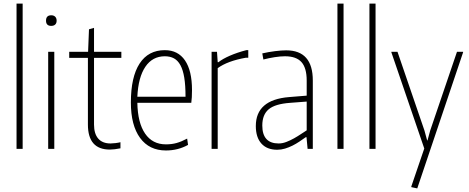

<svg xmlns="http://www.w3.org/2000/svg" viewBox="-20 -828 2611 1068"><path d="M72 -808H106V0H72Z M265 -684Q236 -684 236 -713Q236 -743 265 -743Q279 -743 287 -735Q295 -727 295 -713Q295 -699 287 -691.5Q279 -684 265 -684ZM248 -540H282V0H248Z M591 4Q469 4 469 -135V-506H365V-540H470L475 -665L503 -673V-540H655V-506H503V-135Q503 -84 526.5 -57Q550 -30 595 -30Q606 -30 622.5 -32Q639 -34 650 -37V-3Q615 4 591 4Z M903 9Q810 9 759 -61Q708 -131 708 -258Q708 -400 756.5 -474.5Q805 -549 897 -549Q970 -549 1009 -492Q1048 -435 1048 -327Q1048 -303 1047 -287.5Q1046 -272 1044 -256H744Q746 -145 787 -85Q828 -25 903 -25Q935 -25 962 -32.5Q989 -40 1021 -57L1026 -22Q970 9 903 9ZM897 -515Q828 -515 788.5 -456.5Q749 -398 744 -290H1012Q1012 -353 1005 -396Q998 -439 983.5 -465.5Q969 -492 947.5 -503.5Q926 -515 897 -515Z M1157 -540H1187L1191 -482H1195Q1219 -501 1259.5 -518.5Q1300 -536 1350 -549H1361V-507H1348Q1246 -489 1191 -449V0H1157Z M1522 5Q1465 5 1434 -29.5Q1403 -64 1403 -127Q1403 -273 1588 -288L1686 -296V-380Q1686 -450 1657 -482.5Q1628 -515 1565 -515Q1540 -515 1508 -510Q1476 -505 1445 -497L1439 -531Q1474 -539 1510 -543.5Q1546 -548 1572 -548Q1720 -548 1720 -380V0H1691L1685 -65H1681Q1664 -53 1645.5 -40.5Q1627 -28 1607 -18Q1587 -8 1565.5 -1.5Q1544 5 1522 5ZM1530 -30Q1551 -30 1573 -38.5Q1595 -47 1615.5 -58.5Q1636 -70 1654.5 -82.5Q1673 -95 1686 -103V-263L1594 -256Q1510 -250 1474.5 -220Q1439 -190 1439 -130Q1439 -30 1530 -30Z M1857 -808H1891V0H1857Z M2035 -808H2069V0H2035Z M2268 213V209L2340 -2L2157 -537V-540H2191L2341 -102L2356 -47H2358L2373 -102L2522 -540H2556V-537L2301 220Z"/></svg>

Font: Encode Sans Compressed
Style: Thin
Weight: 100
Designer: Pablo Impallari, Andres Torresi
Foundry: Pablo Impallari, Andres Torresi
Version: Version 1.000; ttfautohint (v1.00) -l 8 -r 50 -G 200 -x 14 -